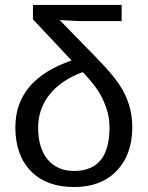

<svg xmlns="http://www.w3.org/2000/svg" viewBox="-20 -745 597 775"><path d="M422 -230Q422 -273 409 -309Q396 -348 375 -380Q354 -412 314 -454Q227 -422 180.5 -364Q134 -306 134 -230Q134 -147 172.5 -101Q211 -55 279 -55Q422 -55 422 -230ZM471 -660H296L221 -664L375 -506Q434 -445 460 -406Q514 -327 514 -232Q514 -121 451 -55.5Q388 10 279 10Q168 10 105 -54Q42 -118 42 -231Q42 -423 269 -501L113 -667V-725H471Z"/></svg>

Font: Libra Sans
Style: Regular
Weight: 400
Foundry: Context Ltd
Version: Version 1.002